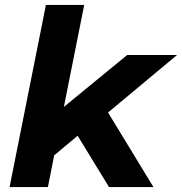

<svg xmlns="http://www.w3.org/2000/svg" viewBox="-20 -762 741 782"><path d="M175 -108 209 -301 498 -538H701L400 -287L313 -223ZM19 0 167 -742H323L175 0ZM424 0 286 -226 395 -345 605 0Z"/></svg>

Font: MOST Montserrat
Style: Bold Italic
Weight: 700
Italic angle: -11.3°
Designer: Julieta Ulanovsky
Foundry: Julieta Ulanovsky
Version: Version 8.000;March 11, 2024;FontCreator 15.0.0.2926 64-bit